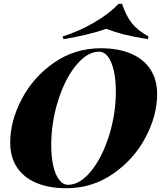

<svg xmlns="http://www.w3.org/2000/svg" viewBox="-20 -976 849 1010"><path d="M34.2 0ZM314.5 -770 309.1 -784.2Q397.9 -812 476.8 -858.4Q555.7 -904.8 604 -956.1H622.1Q642.1 -894.5 673.1 -855Q704.1 -815.4 761.2 -784.2L757.3 -770Q684.1 -781.7 634.5 -794.2Q585 -806.6 539.1 -824.2Q441.4 -791 314.5 -770ZM510.7 -722.2Q602.5 -722.2 668.9 -693.8Q735.4 -665.5 771 -611.3Q806.6 -557.1 806.6 -481Q806.6 -368.2 745.4 -252.7Q684.1 -137.2 574.5 -61.5Q464.8 14.2 328.6 14.2Q236.8 14.2 170.4 -14.2Q104 -42.5 68.8 -96.4Q33.7 -150.4 33.7 -226.1Q33.7 -339.4 94.5 -455.1Q155.3 -570.8 264.6 -646.5Q374 -722.2 510.7 -722.2ZM249.5 -212.9Q249.5 -148.9 260.7 -101.6Q272 -54.2 292 -29.1Q312 -3.9 337.4 -3.9Q400.4 -3.9 459 -75.9Q517.6 -147.9 553.5 -262.2Q589.4 -376.5 589.4 -495.1Q589.4 -559.1 578.1 -606.4Q566.9 -653.8 547.1 -679Q527.3 -704.1 501.5 -704.1Q438.5 -704.1 379.9 -632.1Q321.3 -560.1 285.4 -445.8Q249.5 -331.5 249.5 -212.9Z"/></svg>

Font: TypoPRO Playfair Display SC
Style: Italic
Weight: 900
Italic angle: -14°
Designer: Claus Eggers Sørensen
Foundry: Claus Eggers Sørensen
Version: Version 1.004;PS 001.004;hotconv 1.0.70;makeotf.lib2.5.58329